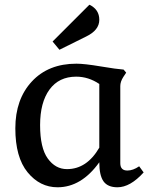

<svg xmlns="http://www.w3.org/2000/svg" viewBox="-20 -780 644 814"><path d="M224 14Q149 14 97 -49.5Q45 -113 45 -236Q45 -359 115 -434.5Q185 -510 304 -510Q338 -510 406.5 -498.5Q475 -487 504 -485L515 -472L503 -454Q490 -434 490 -415V-88Q490 -57 520 -57Q544 -57 570 -75L589 -49Q532 14 478 14Q437 14 419 -11Q401 -36 401 -92Q325 14 224 14ZM264 -63Q348 -63 401 -154V-424Q355 -455 303 -455Q230 -455 190 -400.5Q150 -346 150 -249.5Q150 -153 182.5 -108Q215 -63 264 -63ZM359 -760Q401 -740 401 -696Q401 -652 345 -625L232 -569L203 -604Z"/></svg>

Font: Gabriela
Style: Regular
Weight: 400
Designer: Eduardo Rodriguez Tunni
Foundry: Eduardo Rodriguez Tunni
Version: Version 1.003